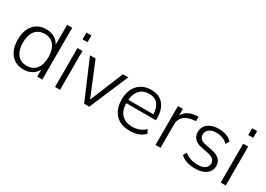

<svg xmlns="http://www.w3.org/2000/svg" viewBox="-5 -1526 3192 2306"><g transform="rotate(30 1591.0 -372.5)"><path d="M292 8.8Q181.6 8.8 118.2 -65.4Q54.7 -139.6 54.7 -269.5Q54.7 -399.4 118.2 -473.6Q181.6 -547.9 292 -547.9Q356.4 -547.9 405.3 -520Q454.1 -492.2 479.5 -442.4V-718.8H549.8V0H479.5V-97.7Q454.1 -46.9 404.8 -19Q355.5 8.8 292 8.8ZM126 -269.5Q126 -165 172.4 -106.9Q218.8 -48.8 302.7 -48.8Q386.7 -48.8 433.1 -106.9Q479.5 -165 479.5 -269.5Q479.5 -375 433.1 -432.6Q386.7 -490.2 302.7 -490.2Q218.8 -490.2 172.4 -432.6Q126 -375 126 -269.5Z M726.6 -660.2V-753.9H795.9V-660.2ZM726.6 0V-539.1H795.9V0Z M1129.9 0 900.4 -539.1H977.5L1167 -79.1L1356.4 -539.1H1430.7L1201.2 0Z M1763.7 8.8Q1636.7 8.8 1565.9 -64.9Q1495.1 -138.7 1495.1 -269.5Q1495.1 -398.4 1563.5 -473.1Q1631.8 -547.9 1750 -547.9Q1858.4 -547.9 1917.5 -478.5Q1976.6 -409.2 1976.6 -281.2V-258.8H1564.5Q1566.4 -157.2 1619.1 -103Q1671.9 -48.8 1766.6 -48.8Q1873 -48.8 1942.4 -117.2L1969.7 -68.4Q1897.5 8.8 1763.7 8.8ZM1566.4 -305.7H1914.1Q1905.3 -494.1 1751 -494.1Q1669.9 -494.1 1622.1 -445.3Q1574.2 -396.5 1566.4 -305.7Z M2120.1 0V-539.1H2188.5V-447.3Q2232.4 -538.1 2368.2 -549.8L2398.4 -551.8V-491.2L2368.2 -487.3Q2280.3 -478.5 2234.9 -436.5Q2189.5 -394.5 2189.5 -324.2V0Z M2673.8 8.8Q2536.1 8.8 2465.8 -59.6L2492.2 -107.4Q2566.4 -45.9 2676.8 -45.9Q2740.2 -45.9 2775.9 -71.3Q2811.5 -96.7 2811.5 -142.6Q2811.5 -209 2716.8 -229.5L2619.1 -249Q2481.4 -276.4 2481.4 -389.6Q2481.4 -460.9 2536.6 -504.4Q2591.8 -547.9 2682.6 -547.9Q2807.6 -547.9 2869.1 -478.5L2841.8 -430.7Q2778.3 -493.2 2681.6 -493.2Q2620.1 -493.2 2584 -465.8Q2547.9 -438.5 2547.9 -391.6Q2547.9 -322.3 2636.7 -304.7L2734.4 -285.2Q2878.9 -255.9 2878.9 -145.5Q2878.9 -75.2 2823.2 -33.2Q2767.6 8.8 2673.8 8.8Z M3024.4 -660.2V-753.9H3093.8V-660.2ZM3024.4 0V-539.1H3093.8V0Z"/></g></svg>

Font: Min Sans Light
Style: Regular
Weight: 300
Designer: Jinseong-Kim, NotoSansCJK, Nunito
Foundry: Jinseong-Kim
Version: Version 1.400;Glyphs 3.1.2 (3151)